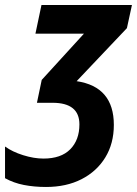

<svg xmlns="http://www.w3.org/2000/svg" viewBox="-31 -734 545 764"><path d="M152 10Q105 10 64 2Q23 -6 -11 -25V-151Q18 -130 61 -116.5Q104 -103 142 -103Q212 -103 248.5 -140Q285 -177 285 -239Q285 -325 178 -325H116L135 -416L303 -600H110L134 -714H494L474 -622L274 -411Q422 -389 422 -237Q422 -163 388 -107.5Q354 -52 293.5 -21Q233 10 152 10Z"/></svg>

Font: Noto Sans Condensed
Style: Bold Italic
Weight: 700
Width: 3
Italic angle: -12°
Designer: Monotype Design Team
Foundry: Monotype Imaging Inc.
Version: Version 2.013; ttfautohint (v1.8.4.7-5d5b)